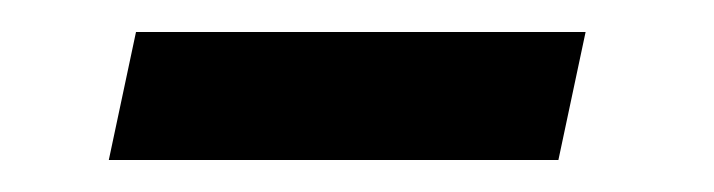

<svg xmlns="http://www.w3.org/2000/svg" viewBox="-20 -333 446 120"><path d="M48 -233 65 -313H346L329 -233Z"/></svg>

Font: Raleway Thin Medium
Style: Italic
Weight: 500
Italic angle: -12°
Version: Version 4.026